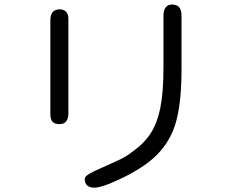

<svg xmlns="http://www.w3.org/2000/svg" viewBox="-20 -780 1040 862"><path d="M754.9 -759.8Q736.3 -759.8 726.6 -750Q713.9 -737.3 713.9 -709V-476.6Q713.9 -365.2 699.7 -295.4Q685.5 -225.6 655.3 -179.7Q625 -133.8 570.3 -95.7Q547.9 -78.1 520.5 -64.9Q493.2 -51.8 460 -37.1Q400.4 -11.7 379.9 1Q360.4 12.7 360.4 22.5Q360.4 51.8 383.8 59.6Q391.6 62.5 403.3 62.5Q433.6 62.5 496.1 34.2Q620.1 -20.5 683.6 -84Q747.1 -147.5 771 -235.4Q794.9 -323.2 794.9 -466.8V-709Q794.9 -755.9 760.7 -758.8Q757.8 -759.8 754.9 -759.8ZM274.4 -232.4Q287.1 -244.1 287.1 -272.5V-693.4Q287.1 -727.5 263.7 -735.4Q256.8 -738.3 248.5 -738.3Q240.2 -738.3 235.4 -736.3Q225.6 -734.4 220.2 -729.5Q214.8 -724.6 211.9 -718.8Q206.1 -707 206.1 -687.5V-266.6Q206.1 -243.2 216.3 -232.9Q226.6 -222.7 246.1 -222.7Q265.6 -222.7 274.4 -232.4Z"/></svg>

Font: FakePearl
Style: Light
Weight: 350
Version: Version 1.2